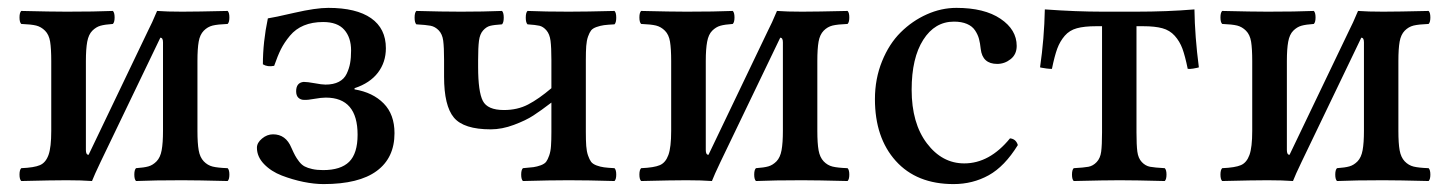

<svg xmlns="http://www.w3.org/2000/svg" viewBox="-20 -460 3699 490"><path d="M206.1 -64.9 357.9 -381.8Q367.2 -399.4 380.9 -432.1Q405.3 -430.2 444.8 -430.2Q481 -430.2 561 -432.1Q565.4 -427.7 565.4 -415.5Q565.4 -403.3 561 -398.9Q535.6 -397.9 522.7 -394.8Q509.8 -391.6 500 -381.6Q490.2 -371.6 487.1 -353.8Q483.9 -335.9 483.9 -304.2V-126Q483.9 -94.2 487.1 -76.4Q490.2 -58.6 500 -48.3Q509.8 -38.1 522.7 -34.9Q535.6 -31.7 561 -30.8Q565.4 -26.4 565.4 -14.4Q565.4 -2.4 561 2Q482.9 0 444.8 0Q373 0 327.1 2Q322.8 -2.4 322.8 -14.4Q322.8 -26.4 327.1 -30.8Q347.7 -32.2 358.9 -35.4Q370.1 -38.6 379.6 -48.3Q389.2 -58.1 392.6 -76.7Q396 -95.2 396 -126V-352.1Q396 -363.8 389.2 -363.8L236.8 -46.9Q220.7 -13.2 214.8 2Q188.5 0 149.9 0Q114.3 0 34.2 2Q29.8 -2.4 29.8 -14.4Q29.8 -26.4 34.2 -30.8Q67.4 -32.2 82 -38.6Q96.7 -44.9 103.8 -64.5Q110.8 -84 110.8 -126V-304.2Q110.8 -335.9 107.9 -353.8Q105 -371.6 95 -381.6Q85 -391.6 72.3 -394.8Q59.6 -397.9 34.2 -398.9Q29.8 -403.3 29.8 -415.5Q29.8 -427.7 34.2 -432.1Q112.3 -430.2 149.9 -430.2Q222.2 -430.2 268.1 -432.1Q272.5 -427.7 272.5 -415.5Q272.5 -403.3 268.1 -398.9Q247.6 -397.5 236.3 -394.3Q225.1 -391.1 215.6 -381.6Q206.1 -372.1 202.6 -353.5Q199.2 -335 199.2 -304.2V-77.1Q199.2 -64.9 206.1 -64.9Z M805.7 9.8Q782.2 9.8 754.4 4.2Q726.6 -1.5 699.2 -12Q671.9 -22.5 653.8 -41.3Q635.7 -60.1 635.7 -83Q635.7 -95.7 648.7 -106.4Q661.6 -117.2 676.8 -117.2Q709.5 -117.2 723.6 -83Q729.5 -69.8 733.2 -63Q736.8 -56.2 743.4 -47.6Q750 -39.1 757.6 -35.2Q765.1 -31.2 776.9 -28.6Q788.6 -25.9 804.7 -25.9Q849.6 -25.9 871.1 -47.1Q892.6 -68.4 892.6 -116.2Q892.6 -210.9 811.5 -210.9Q799.8 -210.9 782.7 -207.8Q765.6 -204.6 755.9 -205.1Q747.6 -205.1 741.7 -210.4Q735.8 -215.8 735.8 -227.1Q735.8 -249 754.9 -251Q764.6 -251 783 -247.6Q801.3 -244.1 810.5 -244.1Q831.1 -244.1 844.7 -251.2Q858.4 -258.3 864.7 -271.7Q871.1 -285.2 873.5 -298.8Q876 -312.5 876 -331.1Q876 -364.3 858.6 -384Q841.3 -403.8 804.7 -403.8Q776.9 -403.8 755.6 -395Q734.4 -386.2 720 -368.9Q705.6 -351.6 697 -334.5Q688.5 -317.4 679.7 -292Q662.6 -288.6 650.9 -295.9Q650.9 -352.5 663.6 -413.1Q677.7 -415 731.9 -427.5Q786.1 -439.9 817.9 -439.9Q889.2 -439.9 927 -413.6Q964.8 -387.2 964.8 -336.9Q964.8 -301.3 944.6 -274.7Q924.3 -248 884.8 -234.9V-231.9Q931.6 -224.1 959.2 -196Q986.8 -168 986.8 -120.1Q986.8 -57.1 941.4 -23.7Q896 9.8 805.7 9.8Z M1113.3 -264.2V-307.1Q1113.3 -339.4 1111.1 -356.2Q1108.9 -373 1099.6 -382.6Q1090.3 -392.1 1078.9 -394.3Q1067.4 -396.5 1042.5 -397.9Q1038.1 -402.3 1038.1 -415Q1038.1 -427.7 1042.5 -432.1Q1108.9 -430.2 1156.2 -430.2Q1213.4 -430.2 1261.2 -432.1Q1265.6 -427.7 1265.6 -415Q1265.6 -402.3 1261.2 -397.9Q1240.2 -396.5 1230.7 -394Q1221.2 -391.6 1212.9 -382.3Q1204.6 -373 1202.4 -356Q1200.2 -338.9 1200.2 -307.1V-289.1Q1200.2 -226.1 1212.2 -202.6Q1224.1 -179.2 1266.1 -179.2Q1300.8 -179.2 1327.9 -193.4Q1355 -207.5 1387.2 -234.9V-307.1Q1387.2 -338.9 1385 -356Q1382.8 -373 1374.5 -382.6Q1366.2 -392.1 1356.7 -394.3Q1347.2 -396.5 1326.2 -397.9Q1321.8 -402.3 1321.8 -415Q1321.8 -427.7 1326.2 -432.1Q1372.1 -430.2 1431.2 -430.2Q1476.1 -430.2 1548.3 -432.1Q1552.7 -427.7 1552.7 -415Q1552.7 -402.3 1548.3 -397.9Q1530.8 -397 1521.5 -395.8Q1512.2 -394.5 1502.4 -391.1Q1492.7 -387.7 1488.5 -382.3Q1484.4 -377 1480.7 -366.7Q1477.1 -356.4 1476.1 -342.5Q1475.1 -328.6 1475.1 -307.1V-123Q1475.1 -101.6 1476.1 -87.6Q1477.1 -73.7 1480.7 -63.2Q1484.4 -52.7 1488.5 -47.1Q1492.7 -41.5 1502.4 -37.8Q1512.2 -34.2 1521.5 -33Q1530.8 -31.7 1548.3 -30.8Q1552.7 -26.4 1552.7 -14.4Q1552.7 -2.4 1548.3 2Q1480 0 1431.2 0Q1384.8 0 1314.5 2Q1310.1 -2.4 1310.1 -14.4Q1310.1 -26.4 1314.5 -30.8Q1332 -32.2 1341.3 -33.4Q1350.6 -34.7 1360.4 -38.3Q1370.1 -42 1374 -47.4Q1377.9 -52.7 1381.6 -63.2Q1385.3 -73.7 1386.2 -87.6Q1387.2 -101.6 1387.2 -123V-198.2Q1360.4 -177.7 1341.3 -165.3Q1322.3 -152.8 1291.7 -141.4Q1261.2 -129.9 1232.4 -129.9Q1163.6 -129.9 1138.4 -159.9Q1113.3 -189.9 1113.3 -264.2Z M1788.1 -64.9 1939.9 -381.8Q1949.2 -399.4 1962.9 -432.1Q1987.3 -430.2 2026.9 -430.2Q2063 -430.2 2143.1 -432.1Q2147.5 -427.7 2147.5 -415.5Q2147.5 -403.3 2143.1 -398.9Q2117.7 -397.9 2104.7 -394.8Q2091.8 -391.6 2082 -381.6Q2072.3 -371.6 2069.1 -353.8Q2065.9 -335.9 2065.9 -304.2V-126Q2065.9 -94.2 2069.1 -76.4Q2072.3 -58.6 2082 -48.3Q2091.8 -38.1 2104.7 -34.9Q2117.7 -31.7 2143.1 -30.8Q2147.5 -26.4 2147.5 -14.4Q2147.5 -2.4 2143.1 2Q2064.9 0 2026.9 0Q1955.1 0 1909.2 2Q1904.8 -2.4 1904.8 -14.4Q1904.8 -26.4 1909.2 -30.8Q1929.7 -32.2 1940.9 -35.4Q1952.1 -38.6 1961.7 -48.3Q1971.2 -58.1 1974.6 -76.7Q1978 -95.2 1978 -126V-352.1Q1978 -363.8 1971.2 -363.8L1818.8 -46.9Q1802.7 -13.2 1796.9 2Q1770.5 0 1731.9 0Q1696.3 0 1616.2 2Q1611.8 -2.4 1611.8 -14.4Q1611.8 -26.4 1616.2 -30.8Q1649.4 -32.2 1664.1 -38.6Q1678.7 -44.9 1685.8 -64.5Q1692.9 -84 1692.9 -126V-304.2Q1692.9 -335.9 1689.9 -353.8Q1687 -371.6 1677 -381.6Q1667 -391.6 1654.3 -394.8Q1641.6 -397.9 1616.2 -398.9Q1611.8 -403.3 1611.8 -415.5Q1611.8 -427.7 1616.2 -432.1Q1694.3 -430.2 1731.9 -430.2Q1804.2 -430.2 1850.1 -432.1Q1854.5 -427.7 1854.5 -415.5Q1854.5 -403.3 1850.1 -398.9Q1829.6 -397.5 1818.4 -394.3Q1807.1 -391.1 1797.6 -381.6Q1788.1 -372.1 1784.7 -353.5Q1781.2 -335 1781.2 -304.2V-77.1Q1781.2 -64.9 1788.1 -64.9Z M2577.6 -89.8Q2543.9 -35.2 2503.2 -12.7Q2462.4 9.8 2413.6 9.8Q2319.3 9.8 2266.1 -49.3Q2212.9 -108.4 2212.9 -207Q2212.9 -258.8 2231 -303.5Q2249 -348.1 2278.6 -377.4Q2308.1 -406.7 2345.2 -423.3Q2382.3 -439.9 2420.9 -439.9Q2492.2 -439.9 2533.4 -412.1Q2574.7 -384.3 2574.7 -342.8Q2574.7 -321.3 2559.3 -309.1Q2543.9 -296.9 2524.9 -296.9Q2487.3 -296.9 2482.9 -335Q2481.4 -349.6 2478.5 -360.6Q2475.6 -371.6 2468.5 -382.3Q2461.4 -393.1 2447.8 -398.9Q2434.1 -404.8 2414.6 -404.8Q2365.7 -404.8 2336.2 -358.4Q2306.6 -312 2306.6 -231Q2306.6 -145.5 2345.5 -94.2Q2384.3 -43 2440.9 -43Q2505.4 -43 2557.6 -106.9Q2572.8 -105.5 2577.6 -89.8Z M2792.5 -122.1V-393.1H2777.3Q2747.1 -393.1 2728.3 -387.9Q2709.5 -382.8 2697.3 -368.7Q2685.1 -354.5 2678.2 -335.9Q2671.4 -317.4 2664.6 -284.2Q2658.2 -284.2 2650.6 -285.2Q2643.1 -286.1 2638.7 -287.1L2634.3 -288.1Q2645 -361.8 2646.5 -436Q2726.6 -430.2 2794.4 -430.2H2878.4Q2959.5 -430.2 3028.3 -436Q3029.3 -367.2 3039.6 -288.1Q3038.1 -287.6 3035.2 -286.9Q3032.2 -286.1 3024.7 -284.9Q3017.1 -283.7 3011.2 -284.2Q3004.4 -317.4 2997.6 -335.9Q2990.7 -354.5 2978 -368.7Q2965.3 -382.8 2946.5 -387.9Q2927.7 -393.1 2897.5 -393.1H2880.4V-122.1Q2880.4 -89.8 2882.6 -73Q2884.8 -56.2 2894 -46.4Q2903.3 -36.6 2915 -34.4Q2926.8 -32.2 2952.6 -30.8Q2957 -26.4 2957 -14.4Q2957 -2.4 2952.6 2Q2876.5 0 2837.4 0Q2800.3 0 2720.2 2Q2715.8 -2.4 2715.8 -14.4Q2715.8 -26.4 2720.2 -30.8Q2746.1 -32.2 2757.8 -34.4Q2769.5 -36.6 2778.8 -46.4Q2788.1 -56.2 2790.3 -73Q2792.5 -89.8 2792.5 -122.1Z M3271 -64.9 3422.9 -381.8Q3432.1 -399.4 3445.8 -432.1Q3470.2 -430.2 3509.8 -430.2Q3545.9 -430.2 3626 -432.1Q3630.4 -427.7 3630.4 -415.5Q3630.4 -403.3 3626 -398.9Q3600.6 -397.9 3587.6 -394.8Q3574.7 -391.6 3564.9 -381.6Q3555.2 -371.6 3552 -353.8Q3548.8 -335.9 3548.8 -304.2V-126Q3548.8 -94.2 3552 -76.4Q3555.2 -58.6 3564.9 -48.3Q3574.7 -38.1 3587.6 -34.9Q3600.6 -31.7 3626 -30.8Q3630.4 -26.4 3630.4 -14.4Q3630.4 -2.4 3626 2Q3547.9 0 3509.8 0Q3438 0 3392.1 2Q3387.7 -2.4 3387.7 -14.4Q3387.7 -26.4 3392.1 -30.8Q3412.6 -32.2 3423.8 -35.4Q3435.1 -38.6 3444.6 -48.3Q3454.1 -58.1 3457.5 -76.7Q3460.9 -95.2 3460.9 -126V-352.1Q3460.9 -363.8 3454.1 -363.8L3301.8 -46.9Q3285.6 -13.2 3279.8 2Q3253.4 0 3214.8 0Q3179.2 0 3099.1 2Q3094.7 -2.4 3094.7 -14.4Q3094.7 -26.4 3099.1 -30.8Q3132.3 -32.2 3147 -38.6Q3161.6 -44.9 3168.7 -64.5Q3175.8 -84 3175.8 -126V-304.2Q3175.8 -335.9 3172.9 -353.8Q3169.9 -371.6 3159.9 -381.6Q3149.9 -391.6 3137.2 -394.8Q3124.5 -397.9 3099.1 -398.9Q3094.7 -403.3 3094.7 -415.5Q3094.7 -427.7 3099.1 -432.1Q3177.2 -430.2 3214.8 -430.2Q3287.1 -430.2 3333 -432.1Q3337.4 -427.7 3337.4 -415.5Q3337.4 -403.3 3333 -398.9Q3312.5 -397.5 3301.3 -394.3Q3290 -391.1 3280.5 -381.6Q3271 -372.1 3267.6 -353.5Q3264.2 -335 3264.2 -304.2V-77.1Q3264.2 -64.9 3271 -64.9Z"/></svg>

Font: Common Serif News
Style: Regular
Weight: 450
Designer: Philipp H. Poll, Khaled Hosny
Foundry: Stefan Peev, Context Ltd.
Version: Version 1.026